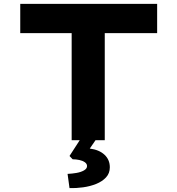

<svg xmlns="http://www.w3.org/2000/svg" viewBox="-20 -720 911 986"><path d="M348 0V-550H84V-700H787V-550H518V0ZM337 246 327 173Q350 172 373 168Q396 164 411.5 155Q427 146 427 133Q427 121 415.5 113Q404 105 387 101.5Q370 98 353 98L337 81L405 -24H487L441 43Q489 49 516.5 74.5Q544 100 544 139Q544 170 524.5 191Q505 212 474 224.5Q443 237 406.5 242Q370 247 337 246Z"/></svg>

Font: Lexend Tera
Style: Bold
Weight: 700
Designer: Bonnie Shaver-Troup, Thomas Jockin
Foundry: Lexend
Version: Version 1.007